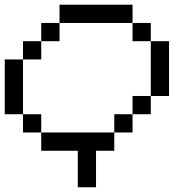

<svg xmlns="http://www.w3.org/2000/svg" viewBox="-20 -789 809 809"><path d="M76.9 -230.8V-307.7H153.8V-230.8ZM461.5 -230.8V-307.7H538.5V-230.8ZM538.5 -307.7V-384.6H615.4V-307.7ZM0 -307.7V-538.5H76.9V-307.7ZM76.9 -538.5V-615.4H153.8V-538.5ZM615.4 -384.6V-615.4H692.3V-384.6ZM153.8 -615.4V-692.3H230.8V-615.4ZM538.5 -615.4V-692.3H615.4V-615.4ZM230.8 -692.3V-769.2H538.5V-692.3ZM153.8 -153.8V-230.8H461.5V-153.8H384.6V0H307.7V-153.8Z"/></svg>

Font: Mintsoda - Lime Green 13x16
Style: Regular
Weight: 400
Designer: Mintsoda-15
Version: Version 1.0